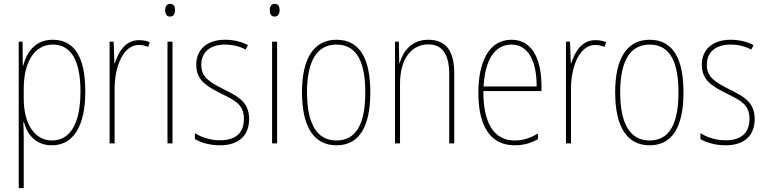

<svg xmlns="http://www.w3.org/2000/svg" viewBox="-20 -743 3969 995"><path d="M254 -537C161 -537 119 -472 100 -403H98L97 -527H77V232H103V-21C103 -56 102 -88 101 -110H104C119 -51 162 10 248 10C355 10 422 -80 422 -270C422 -449 364 -537 254 -537ZM253 -512C350 -512 397 -427 397 -270C397 -86 334 -15 249 -15C163 -15 103 -96 103 -232V-284C103 -418 157 -512 253 -512Z M700 -535C628 -535 592 -470 575 -414H573L569 -527H548V0H574V-283C574 -394 616 -510 700 -510C719 -510 735 -505 748 -500L756 -524C739 -532 719 -535 700 -535Z M862 -723C842 -723 836 -706 836 -690C836 -672 843 -657 861 -657C879 -657 887 -671 887 -691C887 -707 882 -723 862 -723ZM874 -527H848V0H874Z M1271 -126C1271 -218 1209 -245 1136 -282C1067 -318 1023 -342 1023 -407C1023 -476 1072 -512 1146 -512C1185 -512 1226 -502 1253 -486L1265 -509C1234 -526 1192 -537 1147 -537C1048 -537 997 -482 997 -408C997 -324 1055 -294 1130 -256C1198 -223 1244 -200 1244 -128C1244 -57 1205 -16 1120 -16C1072 -16 1026 -30 990 -53V-22C1017 -6 1064 10 1120 10C1221 10 1271 -44 1271 -126Z M1404 -723C1384 -723 1378 -706 1378 -690C1378 -672 1385 -657 1403 -657C1421 -657 1429 -671 1429 -691C1429 -707 1424 -723 1404 -723ZM1416 -527H1390V0H1416Z M1899 -264C1899 -428 1851 -537 1724 -537C1606 -537 1545 -440 1545 -265C1545 -88 1605 10 1724 10C1842 10 1899 -87 1899 -264ZM1571 -265C1571 -423 1620 -512 1724 -512C1834 -512 1873 -413 1873 -265C1873 -102 1827 -15 1723 -15C1619 -15 1571 -107 1571 -265Z M2200 -537C2111 -537 2068 -475 2051 -416H2049L2047 -527H2027V0H2053V-308C2053 -445 2117 -513 2200 -513C2267 -513 2308 -468 2308 -359V0H2334V-366C2334 -485 2286 -537 2200 -537Z M2631 -537C2514 -537 2459 -423 2459 -263C2459 -97 2516 10 2647 10C2695 10 2733 -2 2768 -22V-51C2725 -26 2690 -15 2647 -15C2539 -15 2484 -106 2485 -271H2786V-298C2786 -424 2745 -537 2631 -537ZM2631 -512C2722 -512 2762 -417 2761 -295H2486C2494 -440 2548 -512 2631 -512Z M3065 -535C2993 -535 2957 -470 2940 -414H2938L2934 -527H2913V0H2939V-283C2939 -394 2981 -510 3065 -510C3084 -510 3100 -505 3113 -500L3121 -524C3104 -532 3084 -535 3065 -535Z M3522 -264C3522 -428 3474 -537 3347 -537C3229 -537 3168 -440 3168 -265C3168 -88 3228 10 3347 10C3465 10 3522 -87 3522 -264ZM3194 -265C3194 -423 3243 -512 3347 -512C3457 -512 3496 -413 3496 -265C3496 -102 3450 -15 3346 -15C3242 -15 3194 -107 3194 -265Z M3891 -126C3891 -218 3829 -245 3756 -282C3687 -318 3643 -342 3643 -407C3643 -476 3692 -512 3766 -512C3805 -512 3846 -502 3873 -486L3885 -509C3854 -526 3812 -537 3767 -537C3668 -537 3617 -482 3617 -408C3617 -324 3675 -294 3750 -256C3818 -223 3864 -200 3864 -128C3864 -57 3825 -16 3740 -16C3692 -16 3646 -30 3610 -53V-22C3637 -6 3684 10 3740 10C3841 10 3891 -44 3891 -126Z"/></svg>

Font: Noto Sans Malayalam Condensed Thin
Style: Regular
Weight: 100
Width: 3
Designer: Jelle Bosma - Monotype Design Team
Foundry: Monotype Imaging Inc.
Version: Version 2.104